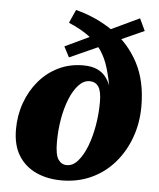

<svg xmlns="http://www.w3.org/2000/svg" viewBox="-53 -773 691 834"><g transform="rotate(5 292.5 -355.5)"><path d="M246 16Q184 16 135 -6.5Q86 -29 58 -74Q30 -119 30 -188Q30 -249 49.5 -303.5Q69 -358 104.5 -400Q140 -442 189 -466Q238 -490 297 -490Q335 -490 360 -478Q385 -466 400 -444Q415 -422 423 -394L421 -392Q411 -446 398.5 -488Q386 -530 364.5 -562Q343 -594 308 -620Q273 -646 219 -669L245 -727Q337 -703 409 -652.5Q481 -602 522.5 -523.5Q564 -445 564 -334Q564 -262 541 -198.5Q518 -135 476 -86.5Q434 -38 375.5 -11Q317 16 246 16ZM263 -52Q290 -52 312 -77.5Q334 -103 350 -144.5Q366 -186 374.5 -236.5Q383 -287 383 -337Q383 -385 369.5 -404.5Q356 -424 331 -424Q305 -424 283 -400.5Q261 -377 245 -337.5Q229 -298 220.5 -249Q212 -200 212 -148Q212 -93 226 -72.5Q240 -52 263 -52ZM232 -519 208 -565 525 -715 550 -662Z"/></g></svg>

Font: Source Serif 4 Black
Style: Italic
Weight: 900
Italic angle: -12°
Designer: Frank Grießhammer
Foundry: Adobe Systems Incorporated
Version: Version 4.004;hotconv 1.0.116;makeotfexe 2.5.65601